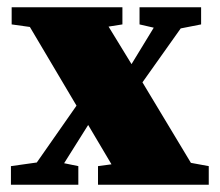

<svg xmlns="http://www.w3.org/2000/svg" viewBox="-20 -507 603 527"><path d="M363 -440V-487H532V-440L476 -429L371 -281L504 -60L553 -51V0H249V-51L286 -56L222 -164L156 -59L195 -51V0H10V-51L81 -61L190 -217L62 -433L12 -440V-487H316V-440L278 -434L341 -331L402 -431Z"/></svg>

Font: Source Serif Pro Black
Style: Regular
Weight: 900
Designer: Frank Grießhammer
Foundry: Adobe Systems Incorporated
Version: Version 3.001;hotconv 1.0.111;makeotfexe 2.5.65597